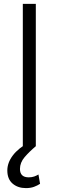

<svg xmlns="http://www.w3.org/2000/svg" viewBox="-20 -747 300 981"><path d="M163 -727.3V0H96.6V-727.3ZM112.6 214.1Q71.4 214.1 44.4 191.1Q17.4 168 17.4 123.9Q17.4 84.5 45.5 47.2Q73.5 9.9 132.1 -22.4L163 0Q129.6 28.1 105.8 55.9Q82 83.8 82 116.1Q82 159.1 126.8 159.1Q142.8 159.1 155 154.7Q167.3 150.2 176.5 144.5L184.7 192.1Q171.5 201 153.8 207.6Q136 214.1 112.6 214.1Z"/></svg>

Font: Inter Zeller Light
Style: Regular
Weight: 300
Designer: Rasmus Andersson; Joe Bland
Foundry: zeller
Version: Version 3.015;git-dec3a8cb1